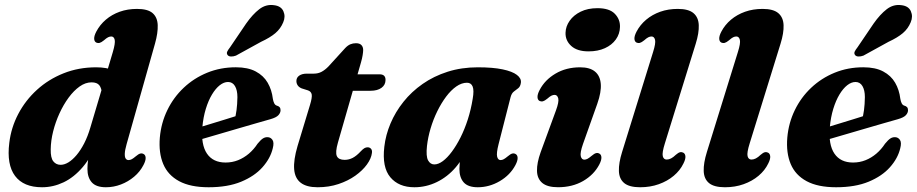

<svg xmlns="http://www.w3.org/2000/svg" viewBox="-20 -756 3769 789"><path d="M616.9 -576.6 500.3 -163.7Q493.3 -139 492.8 -124.7Q492.3 -110.4 496.6 -104.3Q501 -98.2 508.3 -98.2Q514.7 -98.2 521.4 -101.7Q528.2 -105.3 538.3 -113.9Q549.1 -123.1 556.1 -124.9Q563.1 -126.8 569.8 -123.3Q578.1 -119 578.5 -107.4Q579 -95.8 569.7 -78Q555.5 -50.4 531.2 -29.9Q506.9 -9.4 477 2Q447.1 13.5 415.2 13.5Q375.2 13.5 357.2 -6.6Q339.3 -26.7 339.3 -61.8Q339.3 -78.1 341.8 -97Q344.3 -116 349.3 -139.1Q354.3 -162.2 361.9 -189.6L382.1 -178.7Q356.6 -112.2 320.3 -69.7Q284 -27.1 241.2 -6.8Q198.5 13.5 152.7 13.5Q76.8 13.5 41.9 -33Q7 -79.6 18.2 -168.9Q25.6 -231.6 55.1 -287.7Q84.6 -343.9 132 -387Q179.3 -430.1 241.1 -454.7Q302.8 -479.4 375 -479.4Q419.1 -479.4 448.5 -466.3Q478 -453.2 492.9 -431.1Q507.8 -408.9 508.5 -381.2L399 -369.9Q397.5 -394 388 -405.8Q378.5 -417.6 356.2 -417.6Q331.2 -417.6 307.2 -400.6Q283.2 -383.6 262 -354.8Q240.8 -325.9 224.4 -290.1Q208 -254.3 198.4 -216.1Q188.9 -177.9 188.4 -142.6Q187.7 -107.3 199.1 -93Q210.6 -78.7 229.2 -78.7Q244.5 -78.7 261.2 -88.8Q277.9 -99 294.6 -118.7Q311.3 -138.5 326 -167Q340.6 -195.4 351.4 -232.3L443.6 -542Q454.3 -578.3 451.4 -592.2Q448.4 -606.1 437.2 -606.1Q430.9 -606.1 424.1 -602.8Q417.3 -599.4 407.2 -590.4Q396.4 -581.6 389.4 -579.8Q382.4 -577.9 375.7 -581Q367.4 -585.3 367 -596.9Q366.5 -608.5 375.8 -626.3Q390.5 -654.3 415 -675.2Q439.4 -696.1 471.9 -707.8Q504.5 -719.4 543.1 -719.4Q587 -719.4 606.9 -702.3Q626.8 -685.1 628.1 -653.1Q629.4 -621 616.9 -576.6Z M722.2 -209.1Q722.2 -209.1 739.5 -214.4Q756.9 -219.8 784.7 -228.2Q812.6 -236.6 844.7 -246.5Q876.8 -256.4 907.6 -265.8Q938.4 -275.2 960.7 -282.4L943.5 -262.4Q948.8 -279.8 952 -303.5Q955.2 -327.2 955.6 -356.9Q955.6 -385.4 945.6 -402.3Q935.6 -419.1 917 -419.1Q900.1 -419.1 883 -405.7Q866 -392.3 851.1 -367.6Q836.3 -343 825.8 -308.8Q815.3 -274.7 811.5 -232.9Q805.5 -161.4 830.5 -124.7Q855.5 -88.1 907 -88.1Q934.3 -88.1 958.3 -97.7Q982.3 -107.3 1002.7 -124.6Q1023.1 -142 1038.4 -165.4Q1051.5 -181.4 1060.4 -187Q1069.3 -192.7 1079.9 -192.3Q1092.3 -191.9 1099.7 -181.1Q1107.1 -170.3 1100.9 -146.5Q1091.2 -105.4 1058.6 -68.7Q1026.1 -32.1 971 -9.3Q916 13.5 837.3 13.5Q762.6 13.5 716.3 -11.4Q670 -36.3 650.8 -82Q631.6 -127.8 636.8 -190.5Q642.1 -250.9 667.6 -303.3Q693 -355.8 734.9 -395.3Q776.8 -434.9 831.4 -457.2Q886 -479.5 949.2 -479.5Q999 -479.5 1031 -462.3Q1063.1 -445.2 1080 -416Q1096.9 -386.9 1101.3 -349.9Q1102.9 -339.7 1106.7 -331.9Q1110.6 -324 1117.4 -322Q1124.8 -320.1 1128.8 -315.7Q1132.9 -311.3 1132.9 -303.2Q1132.9 -292.3 1124.1 -282.7Q1115.4 -273.1 1091.3 -266.2Q1068.5 -259.8 1033.1 -249.6Q997.7 -239.3 956.6 -227.4Q915.5 -215.4 874.9 -203.5Q834.4 -191.5 800.8 -181.9Q767.3 -172.3 747.1 -166.3Q726.9 -160.3 726.9 -160.3ZM991.4 -659.1Q1018 -697 1045.5 -718.2Q1073.1 -739.4 1105.8 -734.7Q1135.2 -731.3 1144.6 -709.7Q1154.1 -688.1 1143.9 -664.4Q1133.2 -638.1 1111.5 -619.7Q1089.8 -601.3 1052.6 -584.1L949.7 -527.5Q939.3 -523.6 929.5 -523.8Q919.7 -524.1 915.4 -529.7Q910.1 -536.5 914 -544.5Q918 -552.5 924.9 -561Z M1245.9 -384.5 1219.6 -392.8Q1208.5 -397.4 1203.3 -405.3Q1198 -413.2 1198 -423.1Q1198 -437.2 1209.7 -445.3Q1221.4 -453.4 1241.1 -453.4H1269.7Q1287.4 -453.4 1301.6 -461Q1315.8 -468.6 1329.8 -483L1398.7 -558.6Q1409.3 -569.7 1419.8 -574Q1430.4 -578.4 1442.7 -578.4Q1457.9 -578.4 1465.1 -570.8Q1472.4 -563.2 1472.4 -550.5Q1472.4 -543 1470.3 -529.7Q1468.3 -516.5 1463.4 -499.5L1368.7 -170.2Q1357.1 -129.8 1364.3 -114.4Q1371.5 -99.1 1396.4 -99.1Q1413.7 -99.1 1429.5 -107.3Q1445.3 -115.5 1462.9 -134.6Q1471.6 -143.8 1477.7 -147.2Q1483.8 -150.7 1490.7 -150.7Q1499.4 -150.7 1504.7 -144.5Q1510 -138.4 1508.4 -127.4Q1505.6 -104.6 1487.8 -80Q1470 -55.4 1440.2 -34.1Q1410.4 -12.9 1371 0.3Q1331.7 13.5 1285.4 13.5Q1239.8 13.5 1215.8 -5Q1191.7 -23.5 1188.8 -60.9Q1185.8 -98.4 1202.7 -155.8L1253.8 -324.4Q1263.1 -354.9 1261 -367.4Q1258.9 -379.8 1245.9 -384.5ZM1395.5 -383 1416.9 -450.6H1539.9Q1564.3 -450.6 1564.3 -427.7Q1564.3 -407 1547.6 -395Q1531 -383 1502.8 -383Z M2028.8 -163.4Q2019.4 -126.5 2022.9 -112.3Q2026.4 -98.2 2037 -98.2Q2043.6 -98.2 2050.2 -101.8Q2056.8 -105.4 2066.9 -113.9Q2077.7 -123.1 2084.7 -124.9Q2091.7 -126.8 2098.4 -123.3Q2106.7 -119 2107.1 -107.4Q2107.6 -95.8 2098.3 -78Q2076.7 -36.8 2033.7 -11.6Q1990.8 13.5 1943.4 13.5Q1903.4 13.5 1885.6 -6.5Q1867.9 -26.5 1867.9 -61.8Q1867.9 -74 1869.2 -87.6Q1870.5 -101.3 1873.3 -117.5Q1876.1 -133.7 1880.8 -153Q1885.5 -172.3 1892.2 -195.7L1904.7 -163.3Q1887.2 -108.8 1853.2 -69Q1819.2 -29.2 1775.2 -7.9Q1731.2 13.5 1682.8 13.5Q1618.5 13.5 1584 -27.6Q1549.5 -68.7 1559.3 -152.9Q1564.8 -201.3 1584.7 -248.5Q1604.6 -295.8 1637.9 -337.5Q1671.2 -379.3 1716.8 -411.1Q1762.4 -443 1819.5 -461.2Q1876.5 -479.4 1943.4 -479.4Q2005.3 -479.4 2045.3 -471Q2085.4 -462.6 2104.1 -448.2Q2122.9 -433.9 2120.5 -416.1Q2118.5 -400.5 2109.7 -393.6Q2101 -386.7 2091.7 -379.8Q2082.5 -372.9 2078.2 -356.9ZM1734.6 -156.1Q1730 -113.6 1739.2 -96.9Q1748.5 -80.3 1764.7 -80.3Q1781.3 -80.3 1799.7 -93.9Q1818.2 -107.6 1836.8 -132.6Q1855.5 -157.6 1872.4 -191.1Q1889.3 -224.7 1902.4 -265.2Q1915.4 -305.7 1922.5 -350Q1928.6 -384.6 1922.3 -400.3Q1916 -416 1899.1 -416Q1877 -416 1855.1 -400.7Q1833.2 -385.4 1813.3 -358.9Q1793.4 -332.3 1776.9 -298.7Q1760.4 -265.1 1749.5 -228.4Q1738.6 -191.7 1734.6 -156.1Z M2375.6 -163.9Q2363.2 -128.2 2366.6 -114Q2370.1 -99.9 2381.2 -99.9Q2387.6 -99.9 2394.3 -103.4Q2401.1 -107 2411.2 -115.6Q2422 -124.8 2429 -126.6Q2436 -128.5 2442.7 -125Q2451 -120.7 2451.4 -109.1Q2451.9 -97.5 2442.6 -79.7Q2420.6 -37.7 2376.2 -12.1Q2331.9 13.4 2273.3 13.4Q2229.3 13.4 2208.3 -4.3Q2187.3 -22.1 2186.7 -54.3Q2186 -86.5 2201.7 -130.4L2264.6 -302.1Q2277.8 -337.9 2274 -352Q2270.2 -366.1 2259 -366.1Q2252.7 -366.1 2245.9 -362.8Q2239.1 -359.4 2229 -350.4Q2218.2 -341.6 2211.2 -339.8Q2204.2 -337.9 2197.5 -341Q2189.2 -345.3 2188.8 -356.9Q2188.3 -368.5 2197.6 -386.3Q2219.2 -427.9 2263 -453.6Q2306.7 -479.4 2364.1 -479.4Q2403.8 -479.4 2424.9 -462Q2446.1 -444.7 2448.8 -411.3Q2451.5 -377.9 2434.5 -329.6ZM2398.5 -544.9Q2351.7 -544.9 2327.4 -567.2Q2303 -589.4 2304 -621.4Q2304.7 -647.6 2320.9 -670.6Q2337 -693.7 2366.1 -708Q2395.3 -722.4 2435.3 -722.4Q2484.3 -722.4 2506.5 -699.4Q2528.8 -676.5 2527.7 -645Q2527.1 -616.6 2510.7 -593.8Q2494.4 -571 2465.7 -558Q2437 -544.9 2398.5 -544.9Z M2839.1 -576.6 2712.3 -167.1Q2700.1 -128.3 2703.6 -114.3Q2707.1 -100.3 2719.6 -100.3Q2728.4 -100.3 2737.6 -105Q2746.9 -109.8 2757.2 -119.8Q2767.3 -128.6 2774 -130.3Q2780.7 -132.1 2787.3 -128.9Q2795.7 -124.9 2796.6 -113.4Q2797.6 -102 2788.5 -84.1Q2774.8 -55.6 2748.6 -33.6Q2722.5 -11.6 2687.3 0.9Q2652.1 13.5 2610.6 13.5Q2565.9 13.5 2545.1 -3.7Q2524.3 -21 2523.3 -53.4Q2522.2 -85.9 2536.4 -131.4L2663.7 -542Q2675.2 -578.3 2671.9 -592.2Q2668.5 -606.1 2657.3 -606.1Q2651 -606.1 2644.2 -602.8Q2637.4 -599.4 2627.3 -590.4Q2616.5 -581.6 2609.5 -579.8Q2602.5 -577.9 2595.8 -581Q2587.5 -585.3 2587.1 -596.9Q2586.6 -608.5 2595.9 -626.3Q2610.6 -654.3 2635.5 -675.2Q2660.4 -696.1 2693.3 -707.8Q2726.2 -719.4 2765.2 -719.4Q2809.2 -719.4 2829.7 -702.1Q2850.3 -684.7 2851.5 -652.7Q2852.8 -620.6 2839.1 -576.6Z M3187.6 -576.6 3060.8 -167.1Q3048.6 -128.3 3052.1 -114.3Q3055.6 -100.3 3068.1 -100.3Q3076.9 -100.3 3086.1 -105Q3095.4 -109.8 3105.7 -119.8Q3115.8 -128.6 3122.5 -130.3Q3129.2 -132.1 3135.8 -128.9Q3144.2 -124.9 3145.1 -113.4Q3146.1 -102 3137 -84.1Q3123.3 -55.6 3097.1 -33.6Q3071 -11.6 3035.8 0.9Q3000.6 13.5 2959.1 13.5Q2914.4 13.5 2893.6 -3.7Q2872.8 -21 2871.8 -53.4Q2870.7 -85.9 2884.9 -131.4L3012.2 -542Q3023.7 -578.3 3020.4 -592.2Q3017 -606.1 3005.8 -606.1Q2999.5 -606.1 2992.7 -602.8Q2985.9 -599.4 2975.8 -590.4Q2965 -581.6 2958 -579.8Q2951 -577.9 2944.3 -581Q2936 -585.3 2935.6 -596.9Q2935.1 -608.5 2944.4 -626.3Q2959.1 -654.3 2984 -675.2Q3008.9 -696.1 3041.8 -707.8Q3074.7 -719.4 3113.7 -719.4Q3157.7 -719.4 3178.2 -702.1Q3198.8 -684.7 3200 -652.7Q3201.3 -620.6 3187.6 -576.6Z M3300.7 -209.1Q3300.7 -209.1 3318 -214.4Q3335.4 -219.8 3363.2 -228.2Q3391.1 -236.6 3423.2 -246.5Q3455.3 -256.4 3486.1 -265.8Q3516.9 -275.2 3539.2 -282.4L3522 -262.4Q3527.3 -279.8 3530.5 -303.5Q3533.7 -327.2 3534.1 -356.9Q3534.1 -385.4 3524.1 -402.3Q3514.1 -419.1 3495.5 -419.1Q3478.6 -419.1 3461.5 -405.7Q3444.5 -392.3 3429.6 -367.6Q3414.8 -343 3404.3 -308.8Q3393.8 -274.7 3390 -232.9Q3384 -161.4 3409 -124.7Q3434 -88.1 3485.5 -88.1Q3512.8 -88.1 3536.8 -97.7Q3560.8 -107.3 3581.2 -124.6Q3601.6 -142 3616.9 -165.4Q3630 -181.4 3638.9 -187Q3647.8 -192.7 3658.4 -192.3Q3670.8 -191.9 3678.2 -181.1Q3685.6 -170.3 3679.4 -146.5Q3669.7 -105.4 3637.1 -68.7Q3604.6 -32.1 3549.5 -9.3Q3494.5 13.5 3415.8 13.5Q3341.1 13.5 3294.8 -11.4Q3248.5 -36.3 3229.3 -82Q3210.1 -127.8 3215.3 -190.5Q3220.6 -250.9 3246.1 -303.3Q3271.5 -355.8 3313.4 -395.3Q3355.3 -434.9 3409.9 -457.2Q3464.5 -479.5 3527.7 -479.5Q3577.5 -479.5 3609.5 -462.3Q3641.6 -445.2 3658.5 -416Q3675.4 -386.9 3679.8 -349.9Q3681.4 -339.7 3685.2 -331.9Q3689.1 -324 3695.9 -322Q3703.3 -320.1 3707.3 -315.7Q3711.4 -311.3 3711.4 -303.2Q3711.4 -292.3 3702.6 -282.7Q3693.9 -273.1 3669.8 -266.2Q3647 -259.8 3611.6 -249.6Q3576.2 -239.3 3535.1 -227.4Q3494 -215.4 3453.4 -203.5Q3412.9 -191.5 3379.3 -181.9Q3345.8 -172.3 3325.6 -166.3Q3305.4 -160.3 3305.4 -160.3ZM3569.9 -659.1Q3596.5 -697 3624 -718.2Q3651.6 -739.4 3684.3 -734.7Q3713.7 -731.3 3723.1 -709.7Q3732.6 -688.1 3722.4 -664.4Q3711.7 -638.1 3690 -619.7Q3668.3 -601.3 3631.1 -584.1L3528.2 -527.5Q3517.8 -523.6 3508 -523.8Q3498.2 -524.1 3493.9 -529.7Q3488.6 -536.5 3492.5 -544.5Q3496.5 -552.5 3503.4 -561Z"/></svg>

Font: Fraunces Wonky
Style: Italic
Weight: 900
Italic angle: -16°
Version: Version 1.000;[b76b70a41]